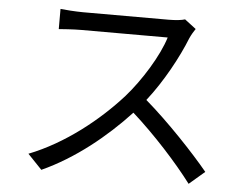

<svg xmlns="http://www.w3.org/2000/svg" viewBox="-52 -772 1104 863"><g transform="rotate(5 500.0 -340.5)"><path d="M800 -669 749 -708C733 -703 707 -700 674 -700C637 -700 328 -700 288 -700C258 -700 201 -704 187 -706V-615C198 -616 253 -620 288 -620C323 -620 642 -620 678 -620C653 -537 580 -419 512 -342C409 -227 261 -108 100 -45L164 22C312 -45 447 -155 554 -270C656 -179 762 -62 829 27L899 -33C834 -112 712 -242 607 -332C678 -422 741 -539 775 -625C781 -639 794 -661 800 -669Z"/></g></svg>

Font: Source Han Sans JP
Style: Regular
Weight: 400
Designer: Ryoko NISHIZUKA 西塚涼子 (kana, bopomofo & ideographs); Paul D. Hunt (Latin, Greek & Cyrillic); Sandoll Communications 산돌커뮤니
Foundry: Adobe
Version: Version 2.004;hotconv 1.0.118;makeotfexe 2.5.65603